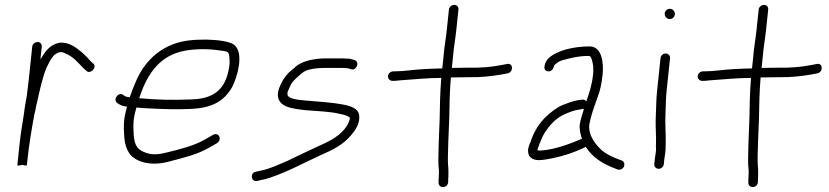

<svg xmlns="http://www.w3.org/2000/svg" viewBox="-20 -686 3392 786"><path d="M111.9 -495 97.8 -361C95.6 -339.7 92.9 -317.3 89.8 -294C85.7 -270.9 80.7 -245.4 78.3 -222C71.5 -179.3 64.3 -136.2 60.1 -96L51 -10C50.6 -5.7 68.7 -10.5 71.2 -11C72.9 -10.5 89.6 -5.9 90 -10L91.9 -28C98.8 -93.6 109.3 -156.6 121.1 -220L124.3 -232C126.3 -244.7 129 -257.3 132.3 -270C142.3 -313.5 153.7 -370.5 171 -410C179.2 -427.1 187.7 -445.4 198.9 -457C202.7 -461.9 217.4 -472 224.5 -472C233.8 -474.3 240.2 -470.6 247.9 -467C280 -454.9 301.5 -426.9 323.5 -405L332.6 -397C348.7 -379 379.5 -409.7 361.7 -426L352.5 -434C341.2 -446.6 327.1 -462 313.6 -473C291.6 -490.9 263.3 -515 222.6 -511C183 -502.4 164.8 -475 145.4 -443L150.9 -495C152 -505.6 144.5 -514 133.9 -514C123.3 -514 113 -505.6 111.9 -495Z M549.8 -284C578.4 -371.4 620.7 -438.7 698.6 -468C747.6 -486.5 823.7 -488.8 883.2 -479C910 -475.8 916.8 -474.7 918.7 -455C921 -430.7 920.7 -419.7 913.9 -390C896.2 -314.7 848.5 -281 762.2 -279C689.4 -275.7 616.9 -277.5 549.8 -284ZM538.8 -246C553.2 -244 572.1 -242.7 595.4 -242C651 -239.2 700.2 -237.4 759.2 -240C846.4 -243.6 896.5 -270.1 930.6 -330C953.8 -375.4 976.5 -463.8 943.2 -498C926.6 -518.2 865.2 -522.8 823.9 -524C772 -524 727.5 -520.3 687.4 -504.5C638.9 -485.5 600.9 -455.7 569.2 -412C544.3 -377.3 527.1 -333 511.2 -288C507.9 -288.7 505 -289 502.3 -289C493.2 -290.3 490.3 -293 485.1 -297C465.7 -312 441.6 -280.7 458.8 -265C469.2 -258 478.8 -251.8 495.2 -250H500.2C485.1 -195.9 485.5 -173.8 488.9 -123C490.9 -97.7 497.4 -76.7 508.3 -60C532.4 -23.7 594.3 -5.1 665.4 -23C729.3 -39.5 785.6 -52.6 835.5 -81L868.5 -100C890.9 -114.9 875.8 -146.8 852 -134L819.1 -115C771.8 -88.4 720.2 -75.8 659.4 -61C629.2 -53 603.5 -52.3 582.2 -59C543.3 -70.6 531.8 -89.2 527.6 -130C525.4 -176.7 523.8 -193 537.4 -242C537.4 -242.7 537.9 -244 538.8 -246Z M1432.1 -440C1423.4 -442.2 1414.1 -446 1404.7 -446C1396.7 -446 1390.1 -446.3 1384.9 -447H1313.9C1267.1 -447 1218.8 -436.6 1192.5 -415C1187.3 -409.7 1181.4 -404.7 1174.9 -400C1158.9 -387.7 1141.3 -366.4 1132.4 -347C1125.2 -330.7 1118.1 -319.3 1117.3 -299C1117.7 -246.7 1176.5 -241.5 1229.6 -235C1274.5 -231.2 1332.1 -229.7 1370.1 -220C1385.4 -216.9 1404.8 -212.5 1412.4 -204C1410.4 -185.6 1400.7 -169.5 1388.2 -155C1362.1 -124.4 1325.3 -106 1280 -86C1232.1 -64.3 1196.6 -46.4 1155.8 -27C1119.8 -12.2 1086.1 5.1 1045.6 13L1028.2 17C1002.9 20.1 1006.4 58.1 1031.2 55L1048.7 51C1060.9 49 1073.5 45.7 1086.7 41C1163.1 15 1217.7 -16.7 1293.3 -51C1345.3 -73.5 1386.2 -95.1 1416.8 -132C1434.5 -152.1 1452.2 -178.8 1450.8 -208C1451 -242.4 1414.7 -252.4 1382.1 -258.5C1340.2 -266.4 1284.8 -270 1236.7 -274C1212.8 -276.1 1154.2 -279.1 1156.7 -302C1156.5 -306.7 1157.2 -310.3 1158.8 -313L1168 -334C1177.9 -356.6 1200.2 -372.1 1216.6 -387C1234.5 -403.3 1277.8 -408 1309.8 -408H1379.8C1387.7 -407.3 1394.3 -407 1399.7 -407C1404.6 -407 1411.3 -404.3 1416.2 -403C1437.1 -393.6 1455.4 -430.9 1432.1 -440Z M1586.2 -355H1593.2C1599.2 -355 1606.9 -355.7 1616.4 -357C1671.5 -360.4 1726.2 -367 1786.5 -367C1781.8 -309.2 1780.5 -253.9 1779.8 -198C1778.7 -168 1771.6 -21.1 1775.9 1C1777.9 7.9 1776.4 43.6 1775.5 52L1775.5 62C1776 86.6 1812 85.7 1814.7 60L1814.8 50C1816.2 36.6 1816.1 -1 1814.2 -11C1811.5 -39.2 1818 -170.7 1819.1 -201C1819.8 -256.9 1821 -311 1825.7 -369H1830.7C1854.1 -369.7 1877.1 -370 1899.8 -370C1944.1 -368.7 1995.8 -374.3 2032.9 -381L2059.5 -386C2083.5 -392.7 2080.4 -430.1 2055.4 -424L2028.9 -419C1994.4 -412.2 1945.6 -407.7 1903.9 -409C1880.5 -409 1856.8 -408.7 1832.8 -408H1829.8C1832.1 -430 1832.1 -430 1834.3 -451C1837.7 -494.5 1844.1 -525.6 1848.1 -564L1856.8 -647C1857.9 -657.6 1850.4 -666 1839.8 -666C1829.2 -666 1818.9 -657.6 1817.8 -647L1809.1 -564C1805.1 -525.4 1798.7 -494.8 1795.3 -451C1793 -429 1793 -429 1790.6 -406C1766.8 -406 1735.1 -403.9 1714.2 -403C1672.6 -401.2 1637.3 -394 1597.3 -394H1590.3C1579.7 -394 1569.4 -385.6 1568.3 -375C1567.2 -364.4 1575.6 -355 1586.2 -355Z M2380.4 -271C2375.7 -277 2369.9 -279.3 2363.1 -278L2346.9 -276C2322.3 -271.7 2303.4 -264 2280.7 -255C2257.2 -244.4 2235.8 -227 2218.1 -211C2189.9 -185.4 2164.9 -147.4 2152 -105C2146.3 -92 2139.4 -77.8 2142.4 -61C2145.5 -38 2167.3 -27.7 2197.2 -31C2207.3 -31.7 2223.3 -34.3 2245.1 -39C2290.3 -48.1 2329.7 -62.3 2366.3 -79L2377.9 -85C2404.7 -41.9 2446.7 -15.6 2498.6 4L2508.2 8C2513.4 9.3 2518.6 8.8 2523.8 6.5C2540.4 -0.9 2539.4 -24.8 2525 -29L2514.5 -33C2488.8 -41.9 2463.9 -54.1 2444.3 -70C2420.7 -91.6 2387.6 -129.6 2392.4 -176C2397.7 -203.8 2405.1 -227.8 2414.7 -255C2420.4 -271 2420.4 -271 2426.1 -287C2437.5 -316.8 2443.2 -344.9 2446.9 -381C2452.2 -431.5 2442.9 -496 2394 -496C2329.7 -496 2262.1 -480.7 2226 -448C2212.8 -436.1 2196.2 -397.6 2222.8 -394C2238.1 -391.9 2245.8 -404.8 2248.8 -418L2250 -420C2258.7 -426.7 2265.3 -433.9 2277.9 -438C2311.2 -447.7 2348.5 -457 2388.9 -457C2397.8 -457 2398.8 -452.3 2402.4 -443C2408.1 -425.4 2410.6 -406.2 2408 -382C2403.3 -336.9 2392.7 -307.7 2380.4 -271ZM2370.3 -241C2369.3 -238.3 2368.7 -235.7 2368.4 -233C2362.2 -211.8 2357.3 -199.3 2353.7 -178C2350.5 -159.4 2356.9 -133.7 2362.4 -118C2317.7 -99 2255.3 -74.4 2197.3 -70C2191.3 -69.3 2185.6 -69.7 2180.4 -71C2180.9 -75 2180.9 -75 2181.1 -77C2183.6 -82.3 2186 -88.7 2188.1 -96C2194.1 -109.9 2200.3 -127 2208.8 -141C2229.5 -172.9 2256.2 -203.9 2293 -219C2312.5 -227.2 2326.9 -233.7 2348.8 -237L2365.2 -240C2367.2 -240 2368.9 -240.3 2370.3 -241Z M2684 -448 2669.8 -313C2666.3 -279.8 2666.5 -248.4 2665 -219C2663 -184 2664.6 -154.6 2665.7 -121.5C2666.2 -108.4 2664.3 -84 2665.8 -74C2665.2 -69 2665.2 -69 2664.2 -59C2662.7 -51.7 2661.7 -44.7 2661 -38L2658.5 -14C2657.4 -3.4 2665.9 5 2676.5 5C2687.1 5 2696.4 -3.4 2697.5 -14L2700 -38C2700.6 -44 2701.6 -50.3 2703 -57C2704.2 -69 2704.2 -69 2705.1 -77C2704.5 -77.7 2704.5 -84.3 2705.2 -97C2706.6 -140.1 2701.8 -177 2704.3 -222C2705.7 -250 2705.5 -281.2 2708.8 -313L2723 -448C2724.1 -458.6 2715.5 -467 2704.9 -467C2694.4 -467 2685.1 -458.6 2684 -448ZM2701.1 -631C2700 -619.9 2709.7 -608 2721.2 -608C2732.5 -608 2741.6 -616.2 2742.8 -627.5C2744 -638.8 2733.9 -650 2722.6 -650C2711.6 -650 2702.3 -641.9 2701.1 -631Z M2854.2 -355H2861.2C2867.2 -355 2874.9 -355.7 2884.4 -357C2939.5 -360.4 2994.2 -367 3054.5 -367C3049.8 -309.2 3048.5 -253.9 3047.8 -198C3046.7 -168 3039.6 -21.1 3043.9 1C3045.9 7.9 3044.4 43.6 3043.5 52L3043.5 62C3044 86.6 3080 85.7 3082.7 60L3082.8 50C3084.2 36.6 3084.1 -1 3082.2 -11C3079.5 -39.2 3086 -170.7 3087.1 -201C3087.8 -256.9 3089 -311 3093.7 -369H3098.7C3122.1 -369.7 3145.1 -370 3167.8 -370C3212.1 -368.7 3263.8 -374.3 3300.9 -381L3327.5 -386C3351.5 -392.7 3348.4 -430.1 3323.4 -424L3296.9 -419C3262.4 -412.2 3213.6 -407.7 3171.9 -409C3148.5 -409 3124.8 -408.7 3100.8 -408H3097.8C3100.1 -430 3100.1 -430 3102.3 -451C3105.7 -494.5 3112.1 -525.6 3116.1 -564L3124.8 -647C3125.9 -657.6 3118.4 -666 3107.8 -666C3097.2 -666 3086.9 -657.6 3085.8 -647L3077.1 -564C3073.1 -525.4 3066.7 -494.8 3063.3 -451C3061 -429 3061 -429 3058.6 -406C3034.8 -406 3003.1 -403.9 2982.2 -403C2940.6 -401.2 2905.3 -394 2865.3 -394H2858.3C2847.7 -394 2837.4 -385.6 2836.3 -375C2835.2 -364.4 2843.6 -355 2854.2 -355Z"/></svg>

Font: Just Breathe
Style: Obl2
Weight: 400
Foundry: Cannot Into Space Fonts
Version: Version 0.72